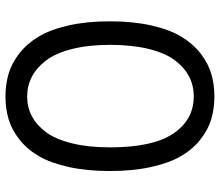

<svg xmlns="http://www.w3.org/2000/svg" viewBox="-72 -734 820 717"><g transform="rotate(90 338.5 -375.0)"><path d="M74.5 -220.7Q59.1 -288.6 59.1 -375Q59.1 -461.4 74.5 -529.3Q89.8 -597.2 116 -640.9Q142.1 -684.6 178.7 -713.1Q215.3 -741.7 254.9 -753.4Q294.4 -765.1 339.8 -765.1Q385.3 -765.1 424.6 -753.4Q463.9 -741.7 500.2 -713.1Q536.6 -684.6 562.3 -640.9Q587.9 -597.2 603 -529.3Q618.2 -461.4 618.2 -375Q618.2 -288.6 603 -220.7Q587.9 -152.8 562.3 -109.1Q536.6 -65.4 500.2 -36.9Q463.9 -8.3 424.6 3.4Q385.3 15.1 339.8 15.1Q294.4 15.1 254.9 3.4Q215.3 -8.3 178.7 -36.9Q142.1 -65.4 116 -109.1Q89.8 -152.8 74.5 -220.7ZM529.8 -375Q529.8 -535.2 478.3 -611.6Q426.8 -688 339.8 -688Q298.3 -688 264.4 -670.2Q230.5 -652.3 203.6 -616Q176.8 -579.6 161.9 -518.1Q147 -456.5 147 -375Q147 -294.4 162.6 -233.2Q178.2 -171.9 205.6 -136.2Q232.9 -100.6 266.6 -83.3Q300.3 -65.9 339.8 -65.9Q379.4 -65.9 412.8 -83.3Q446.3 -100.6 472.9 -136.2Q499.5 -171.9 514.6 -232.9Q529.8 -293.9 529.8 -375Z"/></g></svg>

Font: Junction Regular
Style: Regular
Weight: 500
Designer: Caroline Hadilaksono
Foundry: Caroline Hadilaksono
Version: Version 1.056